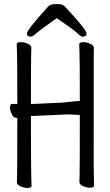

<svg xmlns="http://www.w3.org/2000/svg" viewBox="-20 -912 540 943"><path d="M386 -732Q377 -732 361 -748Q345 -764 259 -823Q171 -761 156 -746.5Q141 -732 132 -732Q112 -732 112 -747Q112 -765 214 -877Q224 -888 234.5 -890Q245 -892 266 -892Q288 -892 299 -879.5Q310 -867 328 -848Q405 -764 405 -748Q405 -732 386 -732ZM114 11Q98 11 80.5 3Q63 -5 63 -17Q63 -29 64 -55Q65 -81 65 -332H66Q66 -333 61 -333Q46 -333 37.5 -352Q29 -371 29 -385Q29 -402 42 -402L65 -401Q65 -621 63.5 -649.5Q62 -678 62 -695Q62 -705 83 -705Q100 -705 117 -697Q134 -689 134 -677Q134 -665 133 -639.5Q132 -614 132 -401L286 -408L354 -415L372 -416Q372 -621 370.5 -649.5Q369 -678 369 -695Q369 -705 390 -705Q406 -705 423.5 -697Q441 -689 441 -677Q441 -665 440.5 -639.5Q440 -614 440 -106Q440 -75 441 -46Q442 -17 442 0Q442 10 421 10Q406 10 388 2Q370 -6 370 -18Q370 -30 371 -56Q372 -82 372 -347Q334 -350 310 -350L132 -342Q132 -74 133.5 -45Q135 -16 135 1Q135 11 114 11Z"/></svg>

Font: Moon Stars Kai T HW
Style: Regular
Weight: 400
Designer: GuiWonder
Version: Version 1.101